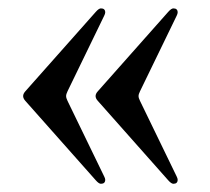

<svg xmlns="http://www.w3.org/2000/svg" viewBox="-20 -519 501 458"><path d="M35.2 -80.6ZM403.8 -499ZM231 -489.3Q231 -486.3 228.5 -481.4L141.1 -301.3Q137.7 -294.4 137.7 -289.8Q137.7 -285.2 141.1 -278.3L228.5 -98.1Q231 -93.3 231 -90.3Q231 -80.6 220.7 -80.6Q215.8 -80.6 208.5 -88.9L40.5 -278.3Q35.2 -284.2 35.2 -289.8Q35.2 -295.4 40.5 -301.3L208.5 -490.7Q215.8 -499 220.7 -499Q231 -499 231 -489.3ZM403.8 -489.3Q403.8 -486.3 401.4 -481.4L314 -301.3Q310.5 -294.4 310.5 -289.8Q310.5 -285.2 314 -278.3L401.4 -98.1Q403.8 -93.3 403.8 -90.3Q403.8 -80.6 393.6 -80.6Q388.7 -80.6 381.3 -88.9L213.4 -278.3Q208 -284.2 208 -289.8Q208 -295.4 213.4 -301.3L381.3 -490.7Q388.7 -499 393.6 -499Q403.8 -499 403.8 -489.3Z"/></svg>

Font: UnifrakturMaguntia17
Style: Book
Weight: 400
Designer: j. 'mach' wust, Gerrit Ansmann, Georg Duffner, based on a font by Peter Wiegel, original typeface by Carl Albert Fahrenw
Version: Version 2017-03-19